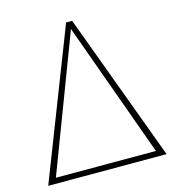

<svg xmlns="http://www.w3.org/2000/svg" viewBox="-106 -800 812 890"><g transform="rotate(-15 300.0 -355.0)"><path d="M16 0 292 -710H321L584 0ZM60 -27H540L306 -675Z"/></g></svg>

Font: Livvic Thin
Style: Regular
Weight: 250
Designer: Jacques Le Bailly, Baron von Fonthausen
Version: Version 1.001; ttfautohint (v1.8.2)